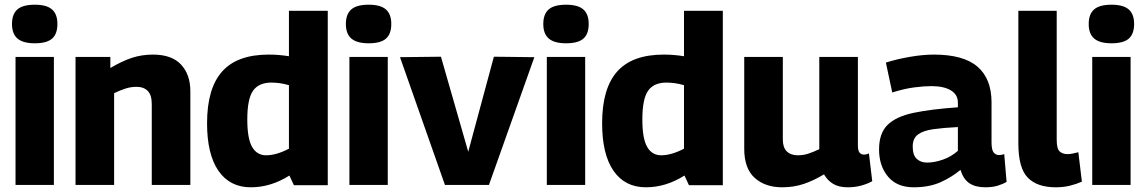

<svg xmlns="http://www.w3.org/2000/svg" viewBox="-20 -786 4871 816"><path d="M128 -602Q78 -602 54.5 -622Q31 -642 31 -684Q31 -726 54 -746Q77 -766 128 -766Q178 -766 201 -746Q224 -726 224 -684Q224 -642 201.5 -622Q179 -602 128 -602ZM46 0V-544H209V0Z M301 0V-544H449V-497Q498 -526 540 -540Q582 -554 630 -554Q710 -554 749.5 -511.5Q789 -469 789 -398V0H625V-344Q625 -382 608 -399.5Q591 -417 560 -417Q536 -417 513 -409.5Q490 -402 465 -390V0Z M1229 1 1210 -40Q1131 10 1046 10Q957 10 908.5 -60Q860 -130 860 -262Q860 -410 924 -482Q988 -554 1122 -554Q1165 -554 1208 -547V-740H1373V1ZM1208 -154V-424Q1187 -430 1169 -432.5Q1151 -435 1133 -435Q1080 -435 1055.5 -400.5Q1031 -366 1031 -278Q1031 -197 1051.5 -161.5Q1072 -126 1111 -126Q1154 -126 1208 -154Z M1547 -602Q1497 -602 1473.5 -622Q1450 -642 1450 -684Q1450 -726 1473 -746Q1496 -766 1547 -766Q1597 -766 1620 -746Q1643 -726 1643 -684Q1643 -642 1620.5 -622Q1598 -602 1547 -602ZM1465 0V-544H1628V0Z M1871 0 1680 -543 1854 -545 1970 -141 2079 -545 2251 -543 2058 0Z M2386 -602Q2336 -602 2312.5 -622Q2289 -642 2289 -684Q2289 -726 2312 -746Q2335 -766 2386 -766Q2436 -766 2459 -746Q2482 -726 2482 -684Q2482 -642 2459.5 -622Q2437 -602 2386 -602ZM2304 0V-544H2467V0Z M2908 1 2889 -40Q2810 10 2725 10Q2636 10 2587.5 -60Q2539 -130 2539 -262Q2539 -410 2603 -482Q2667 -554 2801 -554Q2844 -554 2887 -547V-740H3052V1ZM2887 -154V-424Q2866 -430 2848 -432.5Q2830 -435 2812 -435Q2759 -435 2734.5 -400.5Q2710 -366 2710 -278Q2710 -197 2730.5 -161.5Q2751 -126 2790 -126Q2833 -126 2887 -154Z M3304 10Q3232 10 3187.5 -30Q3143 -70 3143 -154V-544H3307V-193Q3307 -159 3324 -142.5Q3341 -126 3371 -126Q3394 -126 3415.5 -133Q3437 -140 3462 -152V-544H3626V-169Q3626 -146 3633 -137.5Q3640 -129 3652 -129Q3663 -129 3673 -134L3687 -16Q3668 -5 3641 2.5Q3614 10 3583 10Q3545 10 3521 -4.5Q3497 -19 3482 -45Q3439 -19 3396.5 -4.5Q3354 10 3304 10Z M3716 -151Q3716 -220 3752.5 -255.5Q3789 -291 3863 -306.5Q3937 -322 4051 -330V-350Q4051 -384 4021 -402Q3991 -420 3938 -420Q3907 -420 3865 -414.5Q3823 -409 3772 -393L3745 -520Q3792 -535 3847.5 -544.5Q3903 -554 3949 -554Q4075 -554 4134.5 -502.5Q4194 -451 4194 -351V-182Q4194 -149 4203 -138Q4212 -127 4226 -127Q4231 -127 4237 -128Q4243 -129 4248 -131L4258 -13Q4241 -3 4219 3.5Q4197 10 4168 10Q4125 10 4099.5 -7.5Q4074 -25 4062 -64Q4025 -33 3977 -11.5Q3929 10 3863 10Q3792 10 3754 -35.5Q3716 -81 3716 -151ZM3859 -163Q3859 -127 3876 -111Q3893 -95 3920 -95Q3951 -95 3987 -107.5Q4023 -120 4051 -145V-246Q3990 -243 3947 -237Q3904 -231 3881.5 -214.5Q3859 -198 3859 -163Z M4471 -740V-192Q4471 -154 4483.5 -142.5Q4496 -131 4517 -131Q4534 -131 4563 -139L4578 -14Q4556 -4 4528 3Q4500 10 4467 10Q4388 10 4348 -31Q4308 -72 4308 -177V-740Z M4704 -602Q4654 -602 4630.5 -622Q4607 -642 4607 -684Q4607 -726 4630 -746Q4653 -766 4704 -766Q4754 -766 4777 -746Q4800 -726 4800 -684Q4800 -642 4777.5 -622Q4755 -602 4704 -602ZM4622 0V-544H4785V0Z"/></svg>

Font: Georama
Style: Bold
Weight: 700
Designer: Jean-Baptiste Levee
Foundry: Production Type
Version: Version 1.000